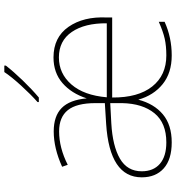

<svg xmlns="http://www.w3.org/2000/svg" viewBox="17 -823 816 890"><g transform="rotate(-90 425.0 -378.0)"><path d="M789 -291V-266H418Q417 -146 469 -80.5Q521 -15 613 -15Q657 -15 690.5 -22.5Q724 -30 769 -50V-23Q696 10 613 10Q532 10 480 -32Q428 -74 408 -145Q389 -72 340 -31Q291 10 210 10Q131 10 89.5 -27Q48 -64 48 -129Q48 -278 296 -294L392 -300V-343Q392 -431 359.5 -471.5Q327 -512 261 -512Q185 -512 106 -472L97 -498Q183 -537 261 -537Q332 -537 369.5 -500Q407 -463 414 -384Q437 -455 485 -496.5Q533 -538 604 -538Q697 -538 745.5 -468.5Q794 -399 789 -291ZM419 -291H762Q763 -393 722 -453Q681 -513 604 -513Q529 -513 478.5 -455Q428 -397 419 -291ZM298 -270Q193 -264 134.5 -230Q76 -196 76 -129Q76 -75 110.5 -45Q145 -15 210 -15Q300 -15 345 -70Q390 -125 392 -220V-275ZM566 -759Q538 -723 497 -680.5Q456 -638 418 -606H397V-612Q432 -643 473.5 -688.5Q515 -734 536 -766H566Z"/></g></svg>

Font: Noto Sans UI Thin
Style: Regular
Weight: 250
Designer: Monotype Design Team
Foundry: Monotype Imaging Inc.
Version: Version 1.001